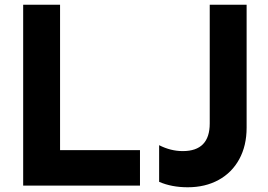

<svg xmlns="http://www.w3.org/2000/svg" viewBox="-20 -785 1134 812"><path d="M78 -765H234V-150H572V0H78ZM653 -16V-171Q702 -146 753 -146Q867 -146 867 -263V-765H1023V-245Q1023 -169 992 -112Q961 -55 904.5 -24Q848 7 774 7Q706 7 653 -16Z"/></svg>

Font: Application
Style: Bold
Weight: 700
Designer: Wei Huang
Foundry: Wei Huang
Version: Version 0.012